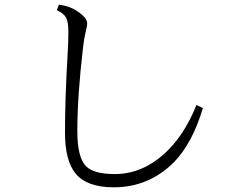

<svg xmlns="http://www.w3.org/2000/svg" viewBox="-20 -798 1040 828"><path d="M855 -332Q809.1 -178.7 729 -97.2Q620.6 9.8 471.2 9.8Q355 9.8 306.2 -49.3Q260.3 -105 260.3 -225.1Q260.3 -372.1 271 -552.2Q274.9 -613.8 274.9 -660.2Q274.9 -703.6 265.1 -721.7Q254.9 -740.7 225.1 -753.9L233.9 -777.8Q285.6 -772 324.7 -741.7Q356 -717.8 356 -697.3Q356 -685.5 349.1 -659.2Q342.3 -631.3 338.4 -595.2Q313.5 -384.3 313.5 -231.4Q313.5 -116.2 353 -79.1Q387.2 -47.4 475.6 -47.4Q589.4 -47.4 685.1 -131.8Q773.4 -210 827.1 -345.2Z"/></svg>

Font: I.Ming
Style: Regular
Weight: 400
Designer: Ichiten Fonts Project
Version: Version 5.10 Mar 24, 2018